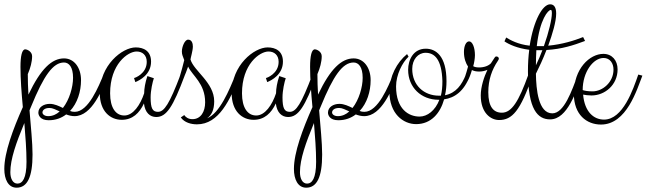

<svg xmlns="http://www.w3.org/2000/svg" viewBox="-60 -585 3001 891"><path d="M287 -66C279 -66 272 -67 265 -70C299 -106 316 -160 316 -213C316 -270 285 -314 237 -314C181 -314 129 -266 72 -146C70 -178 69 -211 69 -241C81 -269 89 -298 89 -324C89 -345 67 -356 57 -356C42 -356 35 -325 35 -275C35 -217 40 -153 46 -88C0 15 -40 123 -40 199C-40 247 -22 286 17 286C67 286 91 236 91 132C91 77 83 3 77 -73C80 -79 82 -86 85 -92C143 -234 186 -295 237 -295C260 -295 279 -274 279 -224C279 -181 262 -122 232 -84C213 -93 193 -103 171 -103C143 -103 118 -88 118 -62C118 -51 126 -27 166 -27C198 -27 225 -37 247 -54C260 -49 273 -46 286 -46C367 -46 415 -170 440 -234L421 -239C398 -186 351 -66 287 -66ZM63 166C63 243 44 267 21 267C-1 267 -12 243 -12 214C-12 153 15 78 53 -14C58 47 63 109 63 166ZM164 -46C145 -46 137 -56 137 -63C137 -72 145 -84 170 -84C184 -84 199 -76 217 -68C202 -54 184 -46 164 -46Z M778 -239C726 -102 702 -66 673 -66C648 -66 639 -82 639 -133C639 -165 648 -205 654 -222L624 -232C614 -203 609 -173 609 -152C591 -98 558 -49 517 -49C477 -49 451 -85 451 -152C451 -287 533 -346 574 -346C601 -346 621 -329 621 -298C621 -243 566 -223 562 -223L568 -204C588 -212 641 -239 641 -299C641 -349 606 -365 570 -365C507 -365 403 -282 403 -153C403 -68 452 -29 505 -29C555 -29 587 -60 608 -105C613 -62 636 -42 665 -42C713 -42 743 -90 797 -234Z M813 -276C833 -233 892 -198 892 -110C892 -67 872 -32 833 -32C813 -32 801 -42 795 -51L779 -40C796 -16 827 -8 854 -8C956 -8 1008 -121 1052 -234L1033 -239C1004 -166 959 -59 901 -36C921 -50 934 -74 934 -115C934 -202 839 -256 824 -309C824 -314 835 -350 835 -369C835 -382 831 -401 813 -401C797 -401 784 -367 784 -346C784 -330 789 -324 795 -306C782 -253 770 -212 753 -171L757 -167C788 -203 799 -238 813 -276Z M1390 -239C1338 -102 1314 -66 1285 -66C1260 -66 1251 -82 1251 -133C1251 -165 1260 -205 1266 -222L1236 -232C1226 -203 1221 -173 1221 -152C1203 -98 1170 -49 1129 -49C1089 -49 1063 -85 1063 -152C1063 -287 1145 -346 1186 -346C1213 -346 1233 -329 1233 -298C1233 -243 1178 -223 1174 -223L1180 -204C1200 -212 1253 -239 1253 -299C1253 -349 1218 -365 1182 -365C1119 -365 1015 -282 1015 -153C1015 -68 1064 -29 1117 -29C1167 -29 1199 -60 1220 -105C1225 -62 1248 -42 1277 -42C1325 -42 1355 -90 1409 -234Z M1631 -66C1623 -66 1616 -67 1609 -70C1643 -106 1660 -160 1660 -213C1660 -270 1629 -314 1581 -314C1525 -314 1473 -266 1416 -146C1414 -178 1413 -211 1413 -241C1425 -269 1433 -298 1433 -324C1433 -345 1411 -356 1401 -356C1386 -356 1379 -325 1379 -275C1379 -217 1384 -153 1390 -88C1344 15 1304 123 1304 199C1304 247 1322 286 1361 286C1411 286 1435 236 1435 132C1435 77 1427 3 1421 -73C1424 -79 1426 -86 1429 -92C1487 -234 1530 -295 1581 -295C1604 -295 1623 -274 1623 -224C1623 -181 1606 -122 1576 -84C1557 -93 1537 -103 1515 -103C1487 -103 1462 -88 1462 -62C1462 -51 1470 -27 1510 -27C1542 -27 1569 -37 1591 -54C1604 -49 1617 -46 1630 -46C1711 -46 1759 -170 1784 -234L1765 -239C1742 -186 1695 -66 1631 -66ZM1407 166C1407 243 1388 267 1365 267C1343 267 1332 243 1332 214C1332 153 1359 78 1397 -14C1402 47 1407 109 1407 166ZM1508 -46C1489 -46 1481 -56 1481 -63C1481 -72 1489 -84 1514 -84C1528 -84 1543 -76 1561 -68C1546 -54 1528 -46 1508 -46Z M1887 -44C1837 -44 1778 -78 1778 -184C1778 -238 1807 -295 1836 -322L1829 -334C1782 -296 1747 -230 1747 -161C1747 -56 1812 -9 1871 -9C1941 -9 1983 -60 2001 -124C2049 -131 2093 -160 2121 -234L2102 -239C2083 -191 2056 -153 2005 -143C2010 -164 2012 -186 2012 -208C2012 -326 1962 -359 1916 -359C1858 -359 1834 -307 1834 -261C1834 -179 1895 -122 1975 -122H1979C1960 -72 1923 -44 1887 -44ZM1915 -340C1957 -340 1990 -309 1993 -209C1993 -183 1991 -161 1986 -141H1977C1908 -141 1853 -189 1853 -265C1853 -309 1880 -340 1915 -340Z M2130 -260C2140 -255 2150 -253 2164 -253C2177 -253 2191 -256 2202 -261C2187 -230 2171 -183 2171 -142C2171 -60 2218 -28 2256 -28C2316 -28 2355 -69 2411 -234L2392 -239C2347 -113 2314 -62 2269 -62C2229 -62 2206 -91 2206 -157C2206 -215 2223 -262 2250 -302C2253 -307 2255 -310 2255 -312C2255 -319 2250 -323 2243 -323C2238 -323 2238 -322 2218 -291C2207 -280 2188 -272 2163 -272C2149 -272 2140 -275 2136 -278C2140 -290 2144 -314 2144 -329C2144 -363 2133 -393 2117 -393C2103 -393 2093 -372 2093 -344C2093 -313 2102 -291 2112 -276C2103 -242 2092 -209 2077 -171L2081 -167C2105 -197 2117 -215 2130 -260Z M2281 -393C2302 -379 2340 -361 2396 -354C2392 -323 2390 -290 2390 -254C2390 -75 2436 -31 2493 -31C2574 -31 2614 -163 2641 -234L2622 -239C2593 -163 2558 -59 2503 -59C2438 -59 2428 -171 2427 -243C2441 -271 2460 -311 2476 -353C2547 -357 2602 -375 2655 -395L2646 -413C2606 -397 2549 -379 2484 -373C2504 -428 2521 -485 2521 -522C2521 -548 2513 -565 2493 -565C2458 -565 2416 -490 2398 -373C2344 -379 2308 -399 2289 -411ZM2496 -539C2500 -539 2501 -533 2501 -523C2501 -496 2487 -436 2464 -371H2440H2431C2445 -496 2484 -539 2496 -539ZM2427 -283C2427 -308 2428 -331 2429 -352H2439H2457C2448 -328 2438 -305 2427 -282Z M2729 -7C2848 -7 2896 -170 2921 -234L2902 -239C2878 -170 2831 -30 2743 -30C2696 -30 2653 -65 2646 -146C2656 -144 2670 -142 2685 -142C2747 -142 2806 -191 2806 -263C2806 -305 2780 -335 2740 -335C2677 -335 2603 -267 2603 -150C2603 -53 2662 -7 2729 -7ZM2741 -316C2771 -316 2787 -291 2787 -262C2787 -203 2736 -161 2690 -161C2668 -161 2652 -164 2644 -167C2644 -251 2693 -316 2741 -316Z"/></svg>

Font: Clicker Script
Style: Regular
Weight: 400
Designer: Astigmatic (AOETI)
Foundry: Astigmatic (AOETI)
Version: Version 1.000